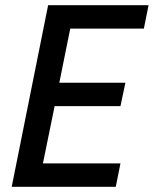

<svg xmlns="http://www.w3.org/2000/svg" viewBox="-20 -718 591 738"><path d="M25 0 165 -698H551L533 -608H250L208 -400H462L443 -310H190L145 -90H443L425 0Z"/></svg>

Font: IBM Plex Sans Condensed Medium
Style: Italic
Weight: 500
Width: 3
Italic angle: -11°
Designer: Mike Abbink, Paul van der Laan, Pieter van Rosmalen
Foundry: Bold Monday
Version: Version 1.3